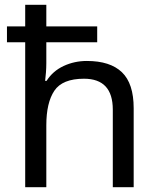

<svg xmlns="http://www.w3.org/2000/svg" viewBox="-20 -780 658 800"><path d="M173 -760V-670H385V-604H173V-517Q173 -498 171.5 -478.5Q170 -459 168 -443H174Q200 -484 245 -505Q290 -526 342 -526Q439 -526 488 -479Q537 -432 537 -329V0H450V-323Q450 -452 330 -452Q240 -452 206.5 -402Q173 -352 173 -258V0H85V-604H9V-670H85V-760Z"/></svg>

Font: Noto Sans Tangsa
Style: Regular
Weight: 400
Designer: David Williams
Foundry: Google LLC
Version: Version 1.504